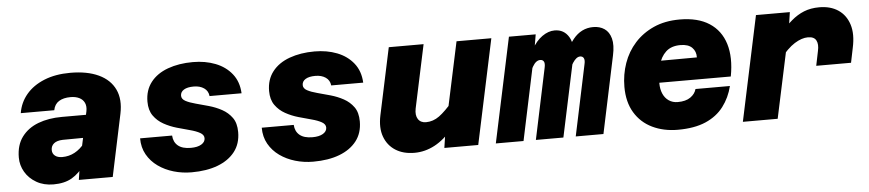

<svg xmlns="http://www.w3.org/2000/svg" viewBox="-38 -791 4627 1022"><g transform="rotate(-5 2275.0 -280.0)"><path d="M350 0 363 -87 422 -361Q427 -387 418.5 -405.5Q410 -424 390.5 -433.5Q371 -443 344 -443Q306 -443 282 -428Q258 -413 252 -381H73Q82 -437 118 -480Q154 -523 214 -547.5Q274 -572 354 -572Q444 -572 505 -543.5Q566 -515 591.5 -461Q617 -407 601 -331L531 0ZM214 12Q162 12 123 -10.5Q84 -33 63 -69Q42 -105 42 -146Q42 -213 74.5 -256.5Q107 -300 162.5 -321Q218 -342 289 -342H433L406 -221L283 -220Q252 -219 236 -206Q220 -193 220 -171Q220 -152 234 -140.5Q248 -129 273 -129Q309 -129 339.5 -145.5Q370 -162 394 -193L388 -84Q352 -34 312.5 -11Q273 12 214 12Z M952 12Q902 12 856 -1.5Q810 -15 773.5 -41Q737 -67 715.5 -105Q694 -143 694 -192H865Q867 -157 890.5 -137.5Q914 -118 959 -118Q995 -118 1015.5 -130.5Q1036 -143 1036 -163Q1036 -181 1015.5 -192.5Q995 -204 962.5 -212.5Q930 -221 893.5 -231.5Q857 -242 824.5 -260Q792 -278 771 -307.5Q750 -337 750 -383Q750 -444 783 -486.5Q816 -529 875 -550.5Q934 -572 1009 -572Q1075 -572 1129 -551Q1183 -530 1216.5 -488Q1250 -446 1253 -384H1082Q1079 -412 1057 -427Q1035 -442 1002 -442Q968 -442 949.5 -430.5Q931 -419 931 -399Q931 -381 951.5 -370Q972 -359 1004.5 -350.5Q1037 -342 1074 -331.5Q1111 -321 1143 -303.5Q1175 -286 1196 -257Q1217 -228 1217 -180Q1217 -118 1184 -75.5Q1151 -33 1092 -10.5Q1033 12 952 12Z M1602 12Q1552 12 1506 -1.5Q1460 -15 1423.5 -41Q1387 -67 1365.5 -105Q1344 -143 1344 -192H1515Q1517 -157 1540.5 -137.5Q1564 -118 1609 -118Q1645 -118 1665.5 -130.5Q1686 -143 1686 -163Q1686 -181 1665.5 -192.5Q1645 -204 1612.5 -212.5Q1580 -221 1543.5 -231.5Q1507 -242 1474.5 -260Q1442 -278 1421 -307.5Q1400 -337 1400 -383Q1400 -444 1433 -486.5Q1466 -529 1525 -550.5Q1584 -572 1659 -572Q1725 -572 1779 -551Q1833 -530 1866.5 -488Q1900 -446 1903 -384H1732Q1729 -412 1707 -427Q1685 -442 1652 -442Q1618 -442 1599.5 -430.5Q1581 -419 1581 -399Q1581 -381 1601.5 -370Q1622 -359 1654.5 -350.5Q1687 -342 1724 -331.5Q1761 -321 1793 -303.5Q1825 -286 1846 -257Q1867 -228 1867 -180Q1867 -118 1834 -75.5Q1801 -33 1742 -10.5Q1683 12 1602 12Z M2241 -560 2169 -222Q2162 -187 2175.5 -166Q2189 -145 2218 -145Q2256 -145 2289 -169Q2322 -193 2369 -248L2356 -105Q2303 -43 2251 -15.5Q2199 12 2143 12Q2083 12 2041.5 -14.5Q2000 -41 1982.5 -89Q1965 -137 1979 -203L2055 -560ZM2603 -560 2484 0H2303L2316 -87L2417 -560Z M3005 0 3085 -379Q3090 -400 3084.5 -411Q3079 -422 3065 -422Q3045 -422 3025.5 -392Q3006 -362 2978 -287L2986 -375Q2997 -465 3040.5 -518.5Q3084 -572 3148 -572Q3183 -572 3208 -555Q3233 -538 3242.5 -502.5Q3252 -467 3240 -412L3153 0ZM2578 0 2697 -560H2840L2823 -459L2726 0ZM2792 0 2872 -379Q2877 -402 2871 -412Q2865 -422 2852 -422Q2829 -422 2811 -390.5Q2793 -359 2766 -287L2788 -381Q2795 -439 2818.5 -482Q2842 -525 2875 -548.5Q2908 -572 2942 -572Q2992 -572 3017.5 -529.5Q3043 -487 3027 -414L2939 0Z M3550 12Q3474 12 3414 -17Q3354 -46 3320 -102.5Q3286 -159 3286 -240Q3286 -306 3307 -366Q3328 -426 3369.5 -472Q3411 -518 3471 -545Q3531 -572 3610 -572Q3707 -572 3768 -532.5Q3829 -493 3851.5 -420Q3874 -347 3855 -246H3423L3449 -362L3684 -363Q3685 -395 3664.5 -415.5Q3644 -436 3602 -436Q3553 -436 3524.5 -409.5Q3496 -383 3484.5 -338.5Q3473 -294 3473 -243Q3473 -212 3483.5 -187.5Q3494 -163 3514.5 -149Q3535 -135 3562 -135Q3605 -135 3630 -152.5Q3655 -170 3662 -196H3846Q3831 -135 3795 -87.5Q3759 -40 3699 -14Q3639 12 3550 12Z M4313 -263 4329 -341Q4337 -376 4326 -397Q4315 -418 4282 -418Q4249 -418 4210.5 -394Q4172 -370 4127 -312L4139 -449Q4174 -488 4206 -515.5Q4238 -543 4274 -557.5Q4310 -572 4356 -572Q4416 -572 4457 -544.5Q4498 -517 4514.5 -465.5Q4531 -414 4515 -341L4499 -263ZM3898 0 4017 -560H4198L4185 -473L4084 0Z"/></g></svg>

Font: Azeret Mono Thin ExtraBold
Style: Italic
Weight: 800
Italic angle: -12°
Version: Version 1.002